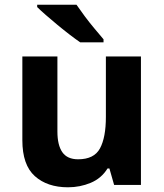

<svg xmlns="http://www.w3.org/2000/svg" viewBox="-20 -786 697 816"><path d="M579 -546V0H465L445 -70H437Q411 -28 365.5 -9Q320 10 269 10Q181 10 128 -37.5Q75 -85 75 -190V-546H224V-227Q224 -169 245 -139Q266 -109 312 -109Q380 -109 405 -155.5Q430 -202 430 -289V-546ZM305 -766Q320 -744 340.5 -716.5Q361 -689 382.5 -663.5Q404 -638 420 -619V-606H321Q302 -619 276.5 -638.5Q251 -658 224.5 -680Q198 -702 175 -722Q152 -742 138 -756V-766Z"/></svg>

Font: Noto Sans IKEA
Style: Bold
Weight: 600
Designer: Monotype Design Team
Foundry: Monotype Imaging Inc.
Version: Version 2.001